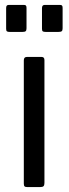

<svg xmlns="http://www.w3.org/2000/svg" viewBox="-20 -762 279 782"><path d="M161 -17Q161 -7 157 -3.5Q153 0 143 0H92Q83 0 80 -3Q77 -6 77 -14V-516Q77 -530 89 -530H150Q161 -530 161 -517ZM88 -647Q88 -638 84.5 -635Q81 -632 72 -632H19Q11 -632 8 -634.5Q5 -637 5 -645V-729Q5 -736 7.5 -739Q10 -742 16 -742H77Q83 -742 85.5 -739.5Q88 -737 88 -730ZM235 -647Q235 -638 231.5 -635Q228 -632 218 -632H166Q157 -632 154 -634.5Q151 -637 151 -645V-729Q151 -742 162 -742H224Q230 -742 232.5 -739.5Q235 -737 235 -730Z"/></svg>

Font: n
Style: Regular
Weight: 400
Designer: Pablo Impallari, Rodrigo Fuenzalida
Foundry: Impallari Type
Version: Version 1.002; ttfautohint (v1.5)